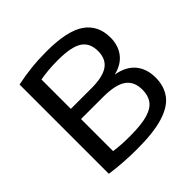

<svg xmlns="http://www.w3.org/2000/svg" viewBox="-192 -915 1088 1088"><g transform="rotate(-45 352.0 -370.5)"><path d="M304.5 7Q254.5 7 201 3.5Q147.5 0 92 -7.5V-723Q147 -735 206.8 -741.5Q266.5 -748 332 -748Q498.5 -748 571.8 -696.8Q645 -645.5 645 -546.5Q645 -485 612.2 -441.2Q579.5 -397.5 513.5 -381.5Q589.5 -368 627.5 -322.2Q665.5 -276.5 665.5 -205.5Q665.5 -138 631.2 -90.5Q597 -43 518 -18Q439 7 304.5 7ZM343 -667.5Q298 -667.5 263.8 -664.2Q229.5 -661 200 -655.5V-420H365Q455.5 -420 498.2 -449.5Q541 -479 541 -542.5Q541 -608.5 495.5 -638Q450 -667.5 343 -667.5ZM330 -73.5Q421 -73.5 471.8 -89Q522.5 -104.5 543.2 -134.8Q564 -165 564 -209.5Q564 -277 519.2 -307.8Q474.5 -338.5 377 -338.5H200V-81.5Q231.5 -77 262 -75.2Q292.5 -73.5 330 -73.5Z"/></g></svg>

Font: Encode Sans Expanded Medium
Style: Regular
Weight: 500
Width: 7
Designer: Multiple Designers
Foundry: Impallari Type
Version: Version 3.000; ttfautohint (v1.8.3) -l 8 -r 50 -G 200 -x 14 